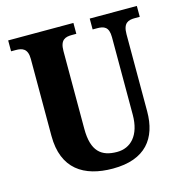

<svg xmlns="http://www.w3.org/2000/svg" viewBox="-107 -813 882 921"><g transform="rotate(-15 334.0 -352.0)"><path d="M342 10C504 10 571 -79 571 -213V-596C571 -652 597 -660 630 -660H654V-714H420V-660H442C476 -660 500 -652 500 -600V-215C500 -112 449 -62 382 -62C304 -62 258 -98 258 -210V-596C258 -652 284 -660 317 -660H339V-714H15V-660H38C70 -660 97 -652 97 -600V-218C97 -54 198 10 342 10Z"/></g></svg>

Font: Noto Serif Khmer Condensed ExtraBold
Style: Regular
Weight: 800
Width: 3
Designer: Danh Hong and the Monotype Design Team
Foundry: Monotype Imaging Inc.
Version: Version 2.004